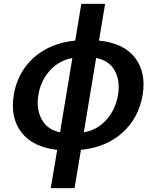

<svg xmlns="http://www.w3.org/2000/svg" viewBox="-20 -758 801 982"><path d="M239.7 204.1 272.5 8.3Q147.9 -5.4 89.8 -80.8Q31.7 -156.2 50.3 -272.5Q63 -349.6 105 -409.4Q147 -469.2 213.1 -505.6Q279.3 -542 364.7 -550.3L396 -738.3H517.6L486.3 -550.3Q611.8 -538.1 670.2 -463.1Q728.5 -388.2 709.5 -272.5Q689.9 -155.3 606.7 -79.8Q523.4 -4.4 394 8.3L361.3 204.1ZM471.7 -461.4 408.7 -81.1Q478 -93.3 524.9 -146.2Q571.8 -199.2 583.5 -272.5Q595.7 -345.7 566.4 -397.5Q537.1 -449.2 471.7 -461.4ZM287.1 -81.5 350.1 -460.9Q281.7 -448.7 234.9 -397Q188 -345.2 176.3 -272.5Q164.6 -199.7 193.6 -147Q222.7 -94.2 287.1 -81.5Z"/></svg>

Font: Inter Semi Bold
Style: Italic
Weight: 600
Italic angle: -9.39999°
Designer: Rasmus Andersson
Foundry: rsms
Version: Version 4.000;git-3c8e0fc